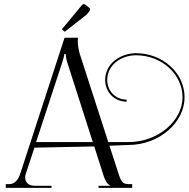

<svg xmlns="http://www.w3.org/2000/svg" viewBox="-20 -911 915 931"><path d="M396 -887C393 -889 390 -891 387 -891C383 -891 380 -889 377 -886L280 -769L294 -757L401 -841L413 -856C415 -859 417 -861 417 -864C417 -868 416 -871 412 -874ZM293 -728 79 -71C68 -36 49 -18 24 -18H8V0H230V-10H149C118.7 -10 101.9 -27 101.9 -50.2C101.9 -56.7 103.3 -63.7 106 -71L147 -195L437 -201L483 -57C488.8 -38.9 500 -17 514 -12V-10H458V0H621V-18H613C577 -18 570 -22 554 -71L510.8 -204.5L602 -208C752.7 -208 875 -317.6 875 -439C875 -557.1 769.3 -653 639 -653C568 -653 490 -606 490 -523C490 -466 533 -418 594 -418V-428C539 -428 500 -471 500 -523C500 -599 571 -643 639 -643C763.8 -643 865 -551.6 865 -439C865 -325.3 747.2 -222 602 -222H505.1L367 -649C362.1 -664 357 -693 357 -713C357 -717 358 -720 358 -723V-728ZM430 -222H155L282 -609C288.9 -630 292 -643 292 -649H299C299 -638 300.9 -625 306 -609Z"/></svg>

Font: FoglihtenNo04
Style: Regular
Weight: 500
Designer: gluk (gluksza@wp.pl)
Foundry: gluk (gluksza@wp.pl)
Version: Version 0.70